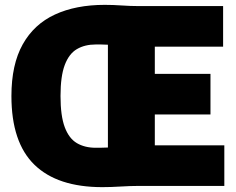

<svg xmlns="http://www.w3.org/2000/svg" viewBox="-20 -765 972 790"><path d="M401 5Q216.5 5 121.8 -87Q27 -179 27 -370Q27 -499.5 73.5 -582.5Q120 -665.5 206 -705.2Q292 -745 411 -745Q445.5 -745 481.2 -742.5Q517 -740 549 -740H898V-573H617V-461H846V-294H617V-167H903V0H549Q517 0 476.2 2.5Q435.5 5 401 5ZM374 -157Q384.5 -157 396 -157.2Q407.5 -157.5 424 -158V-581Q407.5 -582 395 -582Q382.5 -582 374 -582Q329 -582 296.5 -563Q264 -544 246.5 -497.8Q229 -451.5 229 -370Q229 -288 246.5 -241.5Q264 -195 296.5 -176Q329 -157 374 -157Z"/></svg>

Font: Encode Sans Condensed Black
Style: Regular
Weight: 900
Width: 3
Designer: Multiple Designers
Foundry: Impallari Type
Version: Version 3.000; ttfautohint (v1.8.3) -l 8 -r 50 -G 200 -x 14 